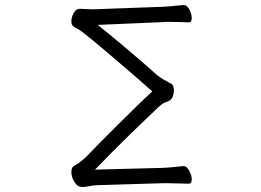

<svg xmlns="http://www.w3.org/2000/svg" viewBox="-20 -730 1040 764"><path d="M628 -1 363 7Q346 8 334 11Q322 14 307 14Q288 14 276 -6Q264 -26 264 -45Q264 -65 275 -70Q287 -77 299 -85.5Q311 -94 326 -109Q347 -131 379.5 -164Q412 -197 449.5 -234Q487 -271 522.5 -306Q558 -341 586 -366Q546 -402 496 -445Q446 -488 396.5 -530Q347 -572 306 -604Q297 -611 286 -616.5Q275 -622 269 -628Q264 -633 264 -645Q264 -661 273 -678Q282 -695 297 -695Q311 -695 321.5 -694Q332 -693 344 -693H353L627 -703Q651 -704 673.5 -706.5Q696 -709 710 -710H712Q724 -710 733.5 -692Q743 -674 743 -658Q743 -641 731 -641Q719 -641 699.5 -642Q680 -643 657 -643Q650 -643 643 -643Q636 -643 628 -642L369 -631Q431 -581 492.5 -529Q554 -477 604 -432Q618 -421 631.5 -413Q645 -405 661 -397Q667 -394 669.5 -386.5Q672 -379 672 -370Q672 -358 667.5 -346Q663 -334 653 -329Q644 -325 634.5 -321Q625 -317 613 -306Q594 -288 562.5 -258Q531 -228 494.5 -192.5Q458 -157 422.5 -121Q387 -85 358 -55L627 -62Q651 -63 674 -65.5Q697 -68 710 -69H711Q723 -69 733 -50.5Q743 -32 743 -16Q743 1 731 1Q718 1 693 0Q668 -1 644 -1Z"/></svg>

Font: Klee One SemiBold
Style: Regular
Weight: 600
Designer: Fontworks Inc.
Foundry: Fontworks Inc.
Version: Version 1.00;January 12, 2022;FontCreator 13.0.0.2683 64-bit